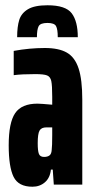

<svg xmlns="http://www.w3.org/2000/svg" viewBox="-20 -700 358 728"><path d="M13 -149Q13 -235 37.5 -271Q62 -307 122 -307Q134 -307 178 -303V-333Q178 -376 174.5 -392.5Q171 -409 158.5 -414Q146 -419 114 -419Q62 -419 32 -415V-507Q92 -518 150 -518Q203 -518 233.5 -500.5Q264 -483 278 -440.5Q292 -398 292 -322V0H184L180 -57H173Q170 -26 150.5 -9Q131 8 103 8Q50 8 31.5 -29.5Q13 -67 13 -149ZM176 -131Q178 -146 178 -188V-217H156Q137 -217 130 -205Q123 -193 123 -157Q123 -128 127.5 -116.5Q132 -105 147 -105Q160 -105 167.5 -110.5Q175 -116 176 -131ZM275 -559H199Q199 -589 192.5 -601Q186 -613 160 -613Q133 -613 126.5 -600.5Q120 -588 120 -559H45Q45 -599 53 -624.5Q61 -650 86 -665Q111 -680 160 -680Q229 -680 252 -649.5Q275 -619 275 -559Z"/></svg>

Font: Saira Ultra Condensed ExtraBold
Style: Regular
Weight: 800
Width: 1
Designer: Hector Gatti with collaboration of the Omnibus-Type team
Foundry: Omnibus-Type
Version: Version 1.001; ttfautohint (v1.8)